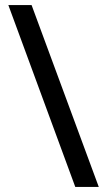

<svg xmlns="http://www.w3.org/2000/svg" viewBox="-20 -737 422 760"><path d="M105 -717 371 3H278L13 -717Z"/></svg>

Font: Noto Sans Condensed Medium
Style: Regular
Weight: 500
Width: 3
Designer: Monotype Design Team
Foundry: Monotype Imaging Inc.
Version: Version 2.013; ttfautohint (v1.8.4.7-5d5b)